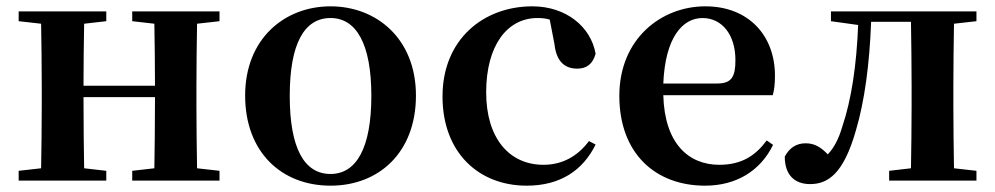

<svg xmlns="http://www.w3.org/2000/svg" viewBox="-20 -571 3146 607"><path d="M674 -504V-535H398V-504L468 -496C469 -441 470 -361 470 -300H244C244 -361 245 -440 246 -496L316 -504V-535H39V-504L110 -496C111 -439 112 -356 112 -300V-235C112 -179 111 -96 110 -39L39 -31V0H316V-31L246 -39C245 -96 244 -182 244 -264H470C470 -182 469 -96 468 -39L398 -31V0H674V-31L603 -39C602 -96 601 -179 601 -235V-300C601 -356 602 -439 603 -496Z M1025 16C1178 16 1295 -89 1295 -269C1295 -449 1170 -551 1025 -551C879 -551 755 -448 755 -269C755 -90 870 16 1025 16ZM1025 -21C942 -21 896 -102 896 -268C896 -433 942 -514 1025 -514C1106 -514 1154 -433 1154 -268C1154 -102 1106 -21 1025 -21Z M1733 -431C1739 -375 1767 -354 1805 -354C1835 -354 1854 -369 1863 -401C1848 -487 1769 -551 1663 -551C1509 -551 1379 -447 1379 -266C1379 -88 1494 16 1645 16C1750 16 1822 -31 1863 -114L1842 -125C1806 -77 1758 -50 1698 -50C1590 -50 1517 -134 1517 -279C1517 -428 1584 -514 1679 -514C1692 -514 1705 -513 1718 -509Z M2077 -307C2083 -453 2138 -514 2201 -514C2262 -514 2305 -462 2305 -381C2305 -330 2294 -307 2248 -307ZM2423 -270C2428 -287 2430 -306 2430 -332C2430 -458 2347 -551 2210 -551C2070 -551 1938 -448 1938 -268C1938 -86 2052 16 2209 16C2308 16 2384 -31 2424 -113L2404 -127C2369 -80 2326 -50 2254 -50C2157 -50 2081 -117 2077 -270Z M3067 -504V-535H2607V-504L2693 -492C2688 -366 2672 -257 2643 -171C2631 -130 2616 -103 2597 -83C2575 -106 2555 -118 2527 -118C2498 -118 2476 -104 2461 -76C2461 -17 2493 11 2541 11C2598 11 2647 -22 2686 -159C2713 -250 2729 -367 2734 -502H2860C2861 -445 2862 -358 2862 -300V-235C2862 -179 2861 -96 2860 -39L2791 -31V0H3067V-31L2996 -39C2995 -96 2994 -179 2994 -235V-300C2994 -356 2995 -439 2996 -496Z"/></svg>

Font: Noto Serif CJK JP
Style: Bold
Weight: 700
Designer: Ryoko NISHIZUKA 西塚涼子 (kana & ideographs); Frank Grießhammer (Latin, Greek & Cyrillic); Wenlong ZHANG 张文龙 (bopomofo); San
Foundry: Adobe Systems Incorporated
Version: Version 1.000;PS 1;hotconv 16.6.53;makeotf.lib2.5.65590